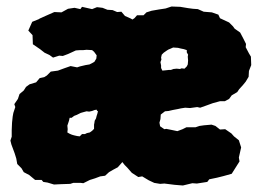

<svg xmlns="http://www.w3.org/2000/svg" viewBox="-20 -545 808 590"><path d="M205 17 196 20 166 21 146 22 126 16 113 14 108 8H88L70 -7L53 -16L46 -28L33 -41L30 -58L25 -74L15 -101L12 -113L16 -125V-145L17 -168L19 -187L21 -198L27 -216L24 -225L35 -241L40 -256L53 -267L60 -278L71 -286L91 -292L102 -305L116 -308L124 -313L136 -325L158 -328L177 -335L197 -342L217 -338L226 -341L243 -345L255 -347L263 -351L270 -355L276 -365L277 -375L269 -386L263 -391L246 -392L236 -391H226L213 -390L200 -384L189 -379L173 -373L162 -374L143 -368L132 -376L117 -383L103 -394L81 -409L80 -437L67 -451L79 -478L99 -486L102 -488L122 -497L147 -508L169 -507L189 -518L209 -521L227 -517L232 -524L263 -517L278 -523L295 -521L310 -515L326 -514L340 -508L353 -509L364 -496L382 -488L387 -485L393 -489L401 -498H421L430 -507L446 -512L469 -516L489 -519L507 -525L534 -524L558 -520L573 -518L588 -517L606 -509L631 -507L651 -500L656 -489L684 -476L696 -464L701 -457L718 -445L728 -426L736 -410L735 -400L745 -381L751 -371L752 -345L745 -327L744 -309L735 -294L726 -283L715 -271L709 -262L692 -252L684 -241L671 -234H656L634 -228L612 -220L595 -214L586 -216L564 -213L549 -214L536 -212L527 -210L511 -207L498 -204L487 -203L474 -193L473 -179L470 -168L472 -157L485 -148L491 -149L506 -146L525 -142L541 -148L553 -154H569H581L593 -158L607 -160L630 -162L642 -158L656 -147L672 -148L691 -135L699 -126L714 -114L721 -92L714 -61L716 -49L692 -11L667 -4L647 1L623 6L617 14L585 19L571 18L542 25L517 23L485 19L472 20L454 17L437 9L417 -3L405 -1L385 -14L371 -30L363 -38L356 -47L342 -31L327 -23L315 -16L303 -5L288 -3L272 3L256 8L236 18L228 17ZM479 -328 489 -329 498 -330H505L513 -333L523 -334L533 -333L538 -335L547 -334L554 -341L557 -347L558 -359L557 -371L558 -377L554 -384V-391L545 -394L535 -396L527 -398L512 -399L503 -395L498 -393L493 -390L483 -383L477 -377L475 -368L476 -362L473 -354L475 -344V-336ZM225 -126 232 -133H241L247 -136L256 -138L263 -143L269 -149V-155V-162L270 -167L271 -174L275 -181L277 -189L279 -195L281 -203L278 -205L277 -208L271 -207L263 -204L254 -202L246 -203L235 -200L228 -198L216 -192L208 -189L200 -183H194L192 -174L187 -159L188 -148L187 -138L194 -134L201 -131L208 -129L217 -127Z"/></svg>

Font: Winky Rough ExtraBold
Style: Regular
Weight: 800
Designer: Simon Atzbach
Foundry: typofactur
Version: Version 1.206; ttfautohint (v1.8.4.7-5d5b)